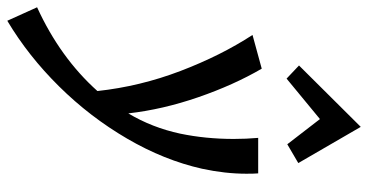

<svg xmlns="http://www.w3.org/2000/svg" viewBox="-322 -480 1036 541"><g transform="rotate(90 196.5 -209.0)"><path d="M415 -385Q415 -325 401 -260Q377 -153 316 -48.5Q255 56 169 143Q83 230 -16 289L-54 205Q88 140 182 35Q169 -85 125.5 -199Q82 -313 24 -402L119 -428Q165 -349 199.5 -249Q234 -149 245 -52Q285 -119 302 -198Q317 -270 317 -349Q317 -384 314 -418H414Q415 -407 415 -385ZM385 -531 332 -500 261 -592 147 -498 110 -533 283 -707Z"/></g></svg>

Font: Ysabeau Semibold
Style: Italic
Weight: 600
Italic angle: -12°
Designer: Christian Thalmann (Catharsis Fonts)
Version: Version 0.003